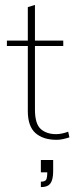

<svg xmlns="http://www.w3.org/2000/svg" viewBox="-20 -558 314 780"><path d="M210 10Q155 10 124 -17.5Q93 -45 93 -107V-371H8V-393H93V-529L122 -538V-393H237V-371H122V-113Q122 -55 145.5 -34Q169 -13 208 -13Q220 -13 233.5 -16Q247 -19 257 -23L262 0Q250 4 236.5 7Q223 10 210 10ZM146 202V180Q163 180 167.5 172Q172 164 172 142H146V92H196V136Q196 158 191.5 173Q187 188 176.5 195Q166 202 146 202Z"/></svg>

Font: Rokkitt SemiBold Thin
Style: Regular
Weight: 250
Version: Version 3.103